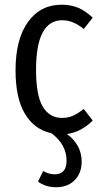

<svg xmlns="http://www.w3.org/2000/svg" viewBox="-20 -557 429 814"><path d="M335 -95.2 373 -45.9Q324.7 2.4 264.2 11.2Q326.2 58.1 326.2 127.9Q326.2 176.8 296.6 206.8Q267.1 236.8 217.8 236.8Q173.8 236.8 141.1 212.9L163.1 168Q187 182.1 211.9 182.1Q262.2 182.1 262.2 124Q262.2 56.2 198.2 7.8Q125.5 -7.8 85.7 -74.5Q45.9 -141.1 45.9 -258.8Q45.9 -390.6 98.6 -463.9Q151.4 -537.1 241.2 -537.1Q279.8 -537.1 311 -524.2Q342.3 -511.2 373 -481.9L335 -434.1Q290 -471.2 244.1 -471.2Q132.8 -471.2 132.8 -261.2Q132.8 -152.3 161.4 -104.7Q189.9 -57.1 243.2 -57.1Q268.6 -57.1 289.6 -66.4Q310.5 -75.7 335 -95.2Z"/></svg>

Font: Fira Sans Compressed Book
Style: Regular
Weight: 350
Width: 1
Designer: Carrois Corporate & Edenspiekermann AG
Foundry: Carrois Corporate GbR & Edenspiekermann AG
Version: Version 4.203;PS 004.203;hotconv 1.0.88;makeotf.lib2.5.64775